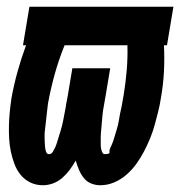

<svg xmlns="http://www.w3.org/2000/svg" viewBox="-20 -540 540 568"><path d="M277 8Q262 8 249 2.5Q236 -3 227.5 -14Q219 -25 213.5 -38Q208 -51 204 -65Q196 -51 186.5 -38Q177 -25 164.5 -14Q152 -3 137 2.5Q122 8 107 8Q86 8 69 -0.5Q52 -9 40.5 -23.5Q29 -38 22.5 -55.5Q16 -73 12 -92Q8 -111 7 -130.5Q6 -150 6.5 -170Q7 -190 9 -210Q11 -230 14 -250Q21 -289 32 -328.5Q43 -368 57 -406H48L67 -520H493L474 -406H465Q467 -368 465 -328.5Q463 -289 456 -250Q453 -230 448 -210Q443 -190 437.5 -170Q432 -150 424 -130.5Q416 -111 406 -92Q396 -73 383.5 -55.5Q371 -38 354.5 -23.5Q338 -9 318 -0.5Q298 8 277 8ZM125 -84Q132 -84 136 -90.5Q140 -97 143 -103.5Q146 -110 148 -116.5Q150 -123 152 -129.5Q154 -136 156 -142.5Q158 -149 160 -155.5Q162 -162 163.5 -168.5Q165 -175 166.5 -181.5Q168 -188 169 -194.5Q170 -201 171.5 -207.5Q173 -214 174 -220.5Q175 -227 176 -233.5Q177 -240 178.5 -246.5Q180 -253 181 -260L194 -338H306L293 -260Q292 -254 291 -248.5Q290 -243 289 -237Q288 -231 287 -225.5Q286 -220 285 -214Q284 -208 283.5 -202.5Q283 -197 282.5 -191.5Q282 -186 281.5 -180Q281 -174 280.5 -168.5Q280 -163 279.5 -157Q279 -151 278.5 -145.5Q278 -140 278 -134.5Q278 -129 278 -123Q278 -117 278 -111.5Q278 -106 279 -100.5Q280 -95 282.5 -89.5Q285 -84 290 -84Q305 -84 304 -89.5Q303 -95 305.5 -100.5Q308 -106 310.5 -111.5Q313 -117 315 -123Q317 -129 318.5 -134.5Q320 -140 322 -146Q324 -152 325.5 -157.5Q327 -163 328.5 -168.5Q330 -174 331 -180Q332 -186 333 -191.5Q334 -197 335 -203Q336 -209 337.5 -214.5Q339 -220 340 -226Q341 -232 342 -237.5Q343 -243 344 -249Q345 -255 346 -260Q352 -297 355 -333.5Q358 -370 357 -406H171Q154 -364 142 -321Q130 -278 122 -234Q121 -228 120.5 -221.5Q120 -215 119 -208.5Q118 -202 117.5 -195Q117 -188 116 -181.5Q115 -175 114.5 -168.5Q114 -162 113 -155.5Q112 -149 112 -142.5Q112 -136 112 -129.5Q112 -123 112.5 -116.5Q113 -110 113.5 -103.5Q114 -97 116.5 -90.5Q119 -84 125 -84Z"/></svg>

Font: Iosevka Curly Slab Heavy
Style: Italic
Weight: 900
Italic angle: -9°
Monospace: yes
Designer: Belleve Invis
Foundry: Belleve Invis
Version: Version 22.1.2; ttfautohint (v1.8.4)